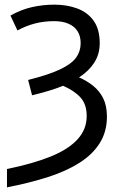

<svg xmlns="http://www.w3.org/2000/svg" viewBox="-20 -566 511 826"><path d="M10 161Q123 138 199 107Q275 76 314 33Q353 -10 353 -67Q353 -118 325.5 -147.5Q298 -177 251 -197Q222 -185 188.5 -175Q155 -165 118 -156L101 -222Q192 -245 240.5 -268.5Q289 -292 308 -319Q327 -346 327 -380Q327 -411 313.5 -432Q300 -453 274.5 -464Q249 -475 213 -475Q169 -475 130.5 -465Q92 -455 55 -435L25 -499Q71 -525 118 -535.5Q165 -546 214 -546Q268 -546 312.5 -529.5Q357 -513 383 -476.5Q409 -440 409 -380Q409 -333 385.5 -296.5Q362 -260 320 -233Q353 -219 380.5 -197Q408 -175 424 -143Q440 -111 440 -64Q440 0 409.5 49Q379 98 322.5 134Q266 170 187 195.5Q108 221 10 240Z"/></svg>

Font: Noto Sans Display
Style: Regular
Weight: 400
Designer: Monotype Design Team
Foundry: Monotype Imaging Inc.
Version: Version 2.003